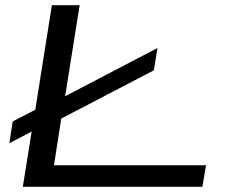

<svg xmlns="http://www.w3.org/2000/svg" viewBox="-20 -720 867 740"><path d="M68 0 102 -213 16 -168 29 -252 116 -297 180 -700H287L231 -349L587 -535L573 -449L216 -263L188 -83H774L760 0Z"/></svg>

Font: Georama ExtraExtended
Style: Italic
Weight: 400
Width: 8
Italic angle: -9°
Designer: Jean-Baptiste Levee
Foundry: Production Type
Version: Version 1.000